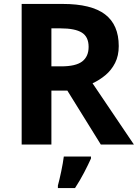

<svg xmlns="http://www.w3.org/2000/svg" viewBox="-20 -734 700 975"><path d="M298 -714Q444 -714 513.5 -661Q583 -608 583 -500Q583 -451 564.5 -414.5Q546 -378 515.5 -352.5Q485 -327 450 -311L660 0H492L322 -274H241V0H90V-714ZM287 -590H241V-397H290Q365 -397 397.5 -422Q430 -447 430 -496Q430 -547 395.5 -568.5Q361 -590 287 -590ZM442 71Q427 104 407 142.5Q387 181 361 221H274V208Q282 179 291 136Q300 93 304 61H442Z"/></svg>

Font: Noto Sans Vithkuqi
Style: Bold
Weight: 700
Version: Version 1.001; ttfautohint (v1.8.4.7-5d5b)